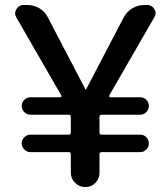

<svg xmlns="http://www.w3.org/2000/svg" viewBox="-20 -750 667 770"><path d="M226 -367 45 -681Q36 -697 46 -713.5Q56 -730 74 -730H89Q116 -730 138.5 -716.5Q161 -703 172 -680L323 -391Q323 -390 324 -390Q325 -390 325 -391L476 -680Q488 -703 510.5 -716.5Q533 -730 559 -730H570Q589 -730 599 -713.5Q609 -697 599 -681L418 -367Q417 -365 418.5 -362.5Q420 -360 423 -360H542Q557 -360 567 -349.5Q577 -339 577 -325Q577 -311 567 -300.5Q557 -290 542 -290H388Q379 -290 379 -281V-218Q379 -210 388 -210H542Q557 -210 567 -199.5Q577 -189 577 -175Q577 -161 567 -150.5Q557 -140 542 -140H388Q379 -140 379 -131V-57Q379 -34 363 -17Q347 0 323 0H321Q298 0 281 -17Q264 -34 264 -57V-131Q264 -140 256 -140H102Q88 -140 77.5 -150.5Q67 -161 67 -175Q67 -189 77.5 -199.5Q88 -210 102 -210H256Q264 -210 264 -218V-281Q264 -290 256 -290H102Q88 -290 77.5 -300.5Q67 -311 67 -325Q67 -339 77.5 -349.5Q88 -360 102 -360H221Q225 -360 226.5 -362.5Q228 -365 226 -367Z"/></svg>

Font: Rounded Mplus 1c Medium
Style: Regular
Weight: 500
Version: Version 1.059.20150529